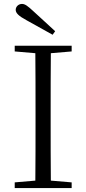

<svg xmlns="http://www.w3.org/2000/svg" viewBox="-20 -958 440 978"><path d="M261 -799C223 -833 187 -868 152 -899C121 -928 107 -938 92 -938C74 -938 60 -924 60 -908C60 -892 74 -877 115 -855C158 -831 203 -806 248 -781ZM55 -696 160 -687C161 -590 161 -490 161 -390V-335C161 -235 161 -136 160 -38L55 -29V0H345V-29L239 -38C238 -137 238 -235 238 -335V-390C238 -490 238 -590 239 -687L345 -696V-725H55Z"/></svg>

Font: Noto Serif SC Light
Style: Regular
Weight: 300
Designer: Ryoko NISHIZUKA 西塚涼子 (kana & ideographs); Frank Grießhammer (Latin, Greek & Cyrillic); Wenlong ZHANG 张文龙 (bopomofo); San
Foundry: Adobe
Version: Version 2.001;hotconv 1.1.0;makeotfexe 2.6.0